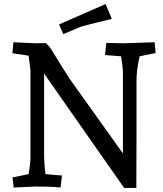

<svg xmlns="http://www.w3.org/2000/svg" viewBox="-20 -918 801 945"><path d="M741 -710 746 -657 667 -641Q652 -570 652 -528V-297L651 7H591L197 -556V-167Q197 -110 204 -61L285 -54L278 5Q235 0 155 0L47 5L42 -45L121 -61Q130 -119 130 -137V-568Q130 -576 121 -644L41 -656L46 -710Q142 -705 162 -705L206 -706L226 -685Q308 -552 323 -530L585 -163V-558Q585 -587 576 -641L497 -647L503 -707L585 -705ZM500 -898 530 -825Q398 -793 379 -787L291 -750L271 -798Z"/></svg>

Font: Andada
Style: Regular
Weight: 400
Designer: Carolina Giovagnoli
Foundry: Carolina Giovagnoli
Version: Version 1.003